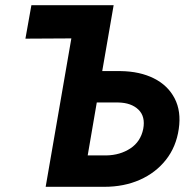

<svg xmlns="http://www.w3.org/2000/svg" viewBox="-20 -720 731 740"><path d="M255 -572 78 -571 101 -700H418L374 -446H445Q519 -445 573 -418Q627 -391 653 -341Q679 -291 669 -223Q659 -154 619.5 -104Q580 -54 519 -27Q458 0 382 0H156ZM436 -325H353L318 -121H390Q443 -122 482.5 -148Q522 -174 532 -223Q541 -271 513.5 -297.5Q486 -324 436 -325Z"/></svg>

Font: Von Semi
Style: Italic
Weight: 600
Version: Version 4.000; ttfautohint (v1.8.4.7-5d5b)